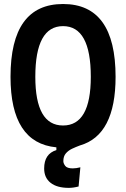

<svg xmlns="http://www.w3.org/2000/svg" viewBox="-20 -723 626 953"><path d="M321.3 209.5Q262.7 209.5 231 184.3Q199.2 159.2 199.2 113.3Q199.2 40.5 259.8 22V8.3Q32.2 -13.2 32.2 -341.8Q32.2 -703.1 293 -703.1Q553.7 -703.1 553.7 -341.8Q553.7 -51.8 376.5 -1Q356.9 6.3 338.1 15.1Q319.3 23.9 306.9 38.3Q294.4 52.7 294.4 77.1Q294.4 87.9 303.7 100.3Q313 112.8 341.3 112.8Q357.9 112.8 378.9 107.4L370.1 202.6Q344.2 209.5 321.3 209.5ZM293 -100.1Q430.7 -100.1 430.7 -341.8Q430.7 -593.3 293 -593.3Q155.3 -593.3 155.3 -341.8Q155.3 -100.1 293 -100.1Z"/></svg>

Font: Cascadia Code SemiBold
Style: Regular
Weight: 600
Monospace: yes
Designer: Aaron Bell
Foundry: Saja Typeworks
Version: Version 2404.023; ttfautohint (v1.8.4)